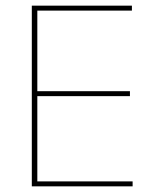

<svg xmlns="http://www.w3.org/2000/svg" viewBox="-20 -659 547 679"><path d="M92.5 0V-639H112V0ZM99 0V-17.5H449V0ZM102.5 -319V-336.5H439.5V-319ZM98 -621.5V-639H446.5V-621.5Z"/></svg>

Font: Anek Odia Thin
Style: Regular
Weight: 250
Version: Version 1.003